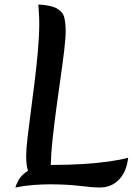

<svg xmlns="http://www.w3.org/2000/svg" viewBox="-20 -822 588 851"><path d="M48 9Q51 -3 63 -25Q75 -47 104 -65Q96 -91 96 -129Q96 -160 102 -211.5Q108 -263 116.5 -327Q125 -391 133.5 -460Q142 -529 148 -596Q154 -663 154 -720Q154 -741 152.5 -762Q151 -783 150 -802Q207 -799 233 -784Q259 -769 265 -744Q271 -719 271 -684Q271 -652 264.5 -598Q258 -544 248.5 -477.5Q239 -411 229.5 -340.5Q220 -270 213 -205Q206 -140 205 -91Q210 -91 215 -91Q283 -91 347.5 -95Q412 -99 464.5 -106.5Q517 -114 548 -123Q541 -60 507 -25.5Q473 9 423 9Q391 9 333.5 2Q276 -5 203 -5Q166 -5 127 -2Q88 1 48 9Z"/></svg>

Font: Merienda Medium
Style: Regular
Weight: 500
Designer: Eduardo Rodriguez Tunni
Foundry: Eduardo Rodriguez Tunni
Version: Version 2.001; ttfautohint (v1.8.4.7-5d5b)